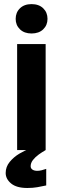

<svg xmlns="http://www.w3.org/2000/svg" viewBox="-20 -748 315 957"><path d="M207.5 0H65.4V-528.3H207.5ZM137.2 -581.1Q101.1 -581.1 79.6 -601.8Q58.1 -622.6 58.1 -653.8Q58.1 -686 79.6 -706.8Q101.1 -727.5 137.2 -727.5Q173.8 -727.5 195.3 -706.8Q216.8 -686 216.8 -653.8Q216.8 -622.6 195.3 -601.8Q173.8 -581.1 137.2 -581.1ZM116.2 189Q62.5 189 35.4 166.5Q8.3 144 8.3 114.3Q8.3 83.5 28.3 59.1Q48.3 34.7 76.2 18.1Q104 1.5 127.4 -6.3L207.5 0Q198.7 5.4 189.9 10.7Q181.2 16.1 173.3 22Q155.3 35.2 144 49.8Q132.8 64.5 132.8 80.6Q132.8 91.3 141.8 97.4Q150.9 103.5 166 103.5Q175.3 103.5 186.8 100.8Q198.2 98.1 210.4 93.8V176.3Q188.5 181.2 166 185.1Q143.6 189 116.2 189Z"/></svg>

Font: Heebo
Style: Bold
Weight: 700
Designer: Oded Ezer
Foundry: Ezer Type House
Version: Version 3.100